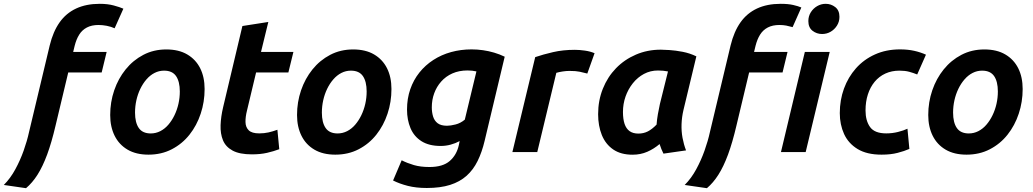

<svg xmlns="http://www.w3.org/2000/svg" viewBox="-107 -796 5408 1005"><path d="M29.2 189 -87 172.2Q-52.2 137.2 -26.8 90.2Q-1.2 43.2 16.8 -7.5Q34.8 -58.2 45 -104.8L153.2 -558.2Q170.8 -630.5 204.9 -678.8Q239 -727 291.6 -751.5Q344.2 -776 415.2 -776Q457 -776 489 -767.2Q521 -758.5 538.8 -750.5L493 -648Q474.2 -656.5 451.9 -660.9Q429.5 -665.2 408.5 -665.2Q373 -665.2 348 -652.2Q323 -639.2 307.8 -615Q292.5 -590.8 283.8 -556.2L276 -524H451.2L425.2 -416.8H250.2L183.8 -138.5Q163.2 -50.5 139.8 13Q116.2 76.5 89.1 119Q62 161.5 29.2 189Z M670.2 13.5Q605.5 13.5 560.9 -12.6Q516.2 -38.8 493 -85.5Q469.8 -132.2 469.8 -194Q469.8 -261.5 490.8 -323Q511.8 -384.5 550.6 -432.6Q589.5 -480.8 643.5 -509Q697.5 -537.2 763.5 -537.2Q828.5 -537.2 873 -511.1Q917.5 -485 940.8 -438.8Q964 -392.5 964 -330Q964 -262.5 943.5 -200.9Q923 -139.2 884.9 -91.1Q846.8 -43 792.4 -14.8Q738 13.5 670.2 13.5ZM682 -97.5Q708.5 -97.5 732 -109.5Q755.5 -121.5 774.1 -143.1Q792.8 -164.8 806.2 -192.6Q819.8 -220.5 827 -252.4Q834.2 -284.2 834.2 -317.2Q834.2 -369.2 814.5 -397.8Q794.8 -426.2 751.8 -426.2Q725.2 -426.2 701.9 -414.2Q678.5 -402.2 659.8 -380.6Q641 -359 627.5 -331.1Q614 -303.2 606.9 -271.4Q599.8 -239.5 599.8 -206.5Q599.8 -154.5 619.5 -126Q639.2 -97.5 682 -97.5Z M1211.5 12Q1146.8 12 1110.5 -7.8Q1074.2 -27.5 1060.1 -61.9Q1046 -96.2 1047.6 -140.9Q1049.2 -185.5 1061 -235.2L1161.8 -659.8L1297.5 -681L1259.2 -524H1428.8L1402.5 -416.8H1233.5L1185.8 -217.2Q1177.5 -184.5 1178 -157.2Q1178.5 -130 1195 -113.9Q1211.5 -97.8 1250 -97.8Q1275.8 -97.8 1298.5 -102.9Q1321.2 -108 1345 -116.8L1354.8 -15Q1325.5 -4 1290.9 4Q1256.2 12 1211.5 12Z M1648.2 13.5Q1583.5 13.5 1538.9 -12.6Q1494.2 -38.8 1471 -85.5Q1447.8 -132.2 1447.8 -194Q1447.8 -261.5 1468.8 -323Q1489.8 -384.5 1528.6 -432.6Q1567.5 -480.8 1621.5 -509Q1675.5 -537.2 1741.5 -537.2Q1806.5 -537.2 1851 -511.1Q1895.5 -485 1918.8 -438.8Q1942 -392.5 1942 -330Q1942 -262.5 1921.5 -200.9Q1901 -139.2 1862.9 -91.1Q1824.8 -43 1770.4 -14.8Q1716 13.5 1648.2 13.5ZM1660 -97.5Q1686.5 -97.5 1710 -109.5Q1733.5 -121.5 1752.1 -143.1Q1770.8 -164.8 1784.2 -192.6Q1797.8 -220.5 1805 -252.4Q1812.2 -284.2 1812.2 -317.2Q1812.2 -369.2 1792.5 -397.8Q1772.8 -426.2 1729.8 -426.2Q1703.2 -426.2 1679.9 -414.2Q1656.5 -402.2 1637.8 -380.6Q1619 -359 1605.5 -331.1Q1592 -303.2 1584.9 -271.4Q1577.8 -239.5 1577.8 -206.5Q1577.8 -154.5 1597.5 -126Q1617.2 -97.5 1660 -97.5Z M2127 188Q2070.8 188 2027.5 176.9Q1984.2 165.8 1950.5 148.8L1995.5 43Q2024.5 57.8 2059.2 68Q2094 78.2 2140.8 78.2Q2211 78.2 2247.2 46.6Q2283.5 15 2294.8 -37L2299 -57.5Q2276.8 -45.5 2251.6 -38.8Q2226.5 -32 2199.5 -32Q2138.5 -32 2099.2 -56.9Q2060 -81.8 2041.8 -125Q2023.5 -168.2 2023.5 -222.5Q2023.5 -280 2040.5 -328.9Q2057.5 -377.8 2088.4 -416.4Q2119.2 -455 2161.4 -482.2Q2203.5 -509.5 2254.4 -523.5Q2305.2 -537.5 2361.5 -537.5Q2391.8 -537.5 2421.2 -533.2Q2450.8 -529 2479.2 -520.6Q2507.8 -512.2 2534.8 -499.2L2429.8 -59Q2415.8 0.2 2393.1 46.4Q2370.5 92.5 2335.4 124Q2300.2 155.5 2249.1 171.8Q2198 188 2127 188ZM2232.8 -137.8Q2251.2 -137.8 2277.6 -144.5Q2304 -151.2 2326 -169.8L2386.8 -422.2Q2375.8 -424.8 2364.1 -426Q2352.5 -427.2 2340.2 -427.2Q2296.2 -427.2 2261.4 -411.9Q2226.5 -396.5 2202.4 -369.2Q2178.2 -342 2165.8 -307.6Q2153.2 -273.2 2153.2 -234.2Q2153.2 -208.2 2160 -186Q2166.8 -163.8 2184 -150.8Q2201.2 -137.8 2232.8 -137.8Z M2575 0 2694.5 -497Q2736.2 -511.2 2788.1 -523.2Q2840 -535.2 2901.8 -535.2Q2926.2 -535.2 2954.8 -531.1Q2983.2 -527 3005.2 -517.5L2967.2 -411Q2947.2 -416.2 2927.6 -420.5Q2908 -424.8 2874 -424.8Q2857.2 -424.8 2838.2 -421.9Q2819.2 -419 2805 -414.8L2705.2 0Z M3204.2 13.8Q3142.8 13.8 3102.8 -13.6Q3062.8 -41 3043.2 -89.2Q3023.8 -137.5 3023.8 -198.2Q3023.8 -269.8 3048.5 -331.5Q3073.2 -393.2 3117.5 -438.9Q3161.8 -484.5 3221.8 -510.2Q3281.8 -536 3352 -536Q3366.8 -536 3397.8 -534Q3428.8 -532 3466.5 -524.8Q3504.2 -517.5 3538 -501L3470.5 -220.2Q3461.8 -183.2 3460.5 -146.1Q3459.2 -109 3465.6 -74.5Q3472 -40 3484 -8.8L3365.8 8.2Q3359.8 -3.8 3354.9 -15.8Q3350 -27.8 3345.5 -42Q3316 -16.8 3281 -1.5Q3246 13.8 3204.2 13.8ZM3234.5 -96.8Q3261.5 -96.8 3283.9 -108.1Q3306.2 -119.5 3329.8 -143.8Q3331.5 -169.2 3336.6 -198.4Q3341.8 -227.5 3347.2 -251.8L3389.5 -422Q3375.5 -424.5 3363.9 -425.8Q3352.2 -427 3337.2 -427Q3297.2 -427 3263.6 -409Q3230 -391 3205.4 -360Q3180.8 -329 3167.2 -290.4Q3153.8 -251.8 3153.8 -209.8Q3153.8 -173 3162.2 -147.6Q3170.8 -122.2 3188.6 -109.5Q3206.5 -96.8 3234.5 -96.8Z M3593.2 189 3477 172.2Q3511.8 137.2 3537.2 90.2Q3562.8 43.2 3580.8 -7.5Q3598.8 -58.2 3609 -104.8L3717.2 -558.2Q3734.8 -630.5 3768.9 -678.8Q3803 -727 3855.6 -751.5Q3908.2 -776 3979.2 -776Q4018.5 -776 4044.6 -770Q4070.8 -764 4087.5 -756.8L4041.8 -654Q4024.5 -659 4008.4 -662.1Q3992.2 -665.2 3972.5 -665.2Q3937 -665.2 3912 -652.2Q3887 -639.2 3871.8 -615Q3856.5 -590.8 3847.8 -556.2L3840 -524H4015.2L3989.2 -416.8H3814.2L3747.8 -138.5Q3727.2 -50.5 3703.8 13Q3680.2 76.5 3653.1 119Q3626 161.5 3593.2 189ZM3980.8 0 4105.8 -524H4236L4110.2 0ZM4196.2 -618Q4167.8 -618 4146 -635Q4124.2 -652 4124.2 -685.8Q4124.2 -711.2 4137.1 -731.8Q4150 -752.2 4170.6 -764.1Q4191.2 -776 4214.8 -776Q4243 -776 4265 -758.9Q4287 -741.8 4287 -707.8Q4287 -682.5 4274 -662Q4261 -641.5 4240.8 -629.8Q4220.5 -618 4196.2 -618Z M4507.5 13.5Q4430.5 13.5 4382.1 -15.9Q4333.8 -45.2 4311.2 -94.6Q4288.8 -144 4288.8 -204Q4288.8 -272 4310.6 -332.1Q4332.5 -392.2 4373.4 -438.4Q4414.2 -484.5 4472.8 -511Q4531.2 -537.5 4604 -537.5Q4645 -537.5 4678.4 -530Q4711.8 -522.5 4739.8 -509.8L4694 -406.2Q4673.5 -414.5 4651.8 -420.4Q4630 -426.2 4601.2 -426.2Q4560.5 -426.2 4527.5 -411.1Q4494.5 -396 4471.2 -367.9Q4448 -339.8 4435.8 -301.8Q4423.5 -263.8 4423.5 -218Q4423.5 -163.8 4447.4 -130.8Q4471.2 -97.8 4532 -97.8Q4564 -97.8 4593.9 -105.4Q4623.8 -113 4643 -122.2L4653 -16.5Q4627 -5 4591.2 4.2Q4555.5 13.5 4507.5 13.5Z M4952.2 13.5Q4887.5 13.5 4842.9 -12.6Q4798.2 -38.8 4775 -85.5Q4751.8 -132.2 4751.8 -194Q4751.8 -261.5 4772.8 -323Q4793.8 -384.5 4832.6 -432.6Q4871.5 -480.8 4925.5 -509Q4979.5 -537.2 5045.5 -537.2Q5110.5 -537.2 5155 -511.1Q5199.5 -485 5222.8 -438.8Q5246 -392.5 5246 -330Q5246 -262.5 5225.5 -200.9Q5205 -139.2 5166.9 -91.1Q5128.8 -43 5074.4 -14.8Q5020 13.5 4952.2 13.5ZM4964 -97.5Q4990.5 -97.5 5014 -109.5Q5037.5 -121.5 5056.1 -143.1Q5074.8 -164.8 5088.2 -192.6Q5101.8 -220.5 5109 -252.4Q5116.2 -284.2 5116.2 -317.2Q5116.2 -369.2 5096.5 -397.8Q5076.8 -426.2 5033.8 -426.2Q5007.2 -426.2 4983.9 -414.2Q4960.5 -402.2 4941.8 -380.6Q4923 -359 4909.5 -331.1Q4896 -303.2 4888.9 -271.4Q4881.8 -239.5 4881.8 -206.5Q4881.8 -154.5 4901.5 -126Q4921.2 -97.5 4964 -97.5Z"/></svg>

Font: Ubuntu Sans
Style: Italic
Weight: 400
Italic angle: -13.5°
Designer: Dalton Maag Ltd
Foundry: Dalton Maag Ltd
Version: Version 1.006